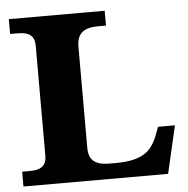

<svg xmlns="http://www.w3.org/2000/svg" viewBox="-51 -750 785 800"><g transform="rotate(-5 341.5 -350.0)"><path d="M294 -137V-560C294 -614 321 -638 383 -638H416V-700H15V-638H48C96 -638 117 -620 117 -580V-120C117 -80 96 -62 48 -62H15V0H620L666 -199H595L589 -182C563 -109 533 -64 406 -64H379C320 -64 294 -87 294 -137Z"/></g></svg>

Font: LT Superior Serif ExtraBold
Style: Regular
Weight: 800
Designer: Daniel Lyons
Foundry: LyonsType
Version: Version 2.120;FEAKit 1.0